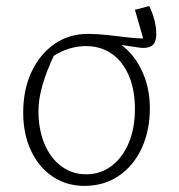

<svg xmlns="http://www.w3.org/2000/svg" viewBox="-20 -601 588 629"><path d="M257 8Q198 8 152.5 -22.5Q107 -53 81.5 -107.5Q56 -162 56 -232Q56 -308 83.5 -366Q111 -424 158.5 -457Q206 -490 268 -490Q300 -490 334 -486Q368 -482 398.5 -478.5Q429 -475 449 -475L422 -569L469 -581Q492 -533 492 -489Q492 -466 482 -455Q472 -444 449 -444Q445 -444 440 -444.5Q435 -445 430 -446L355 -457L364 -463Q414 -432 442.5 -374Q471 -316 471 -247Q471 -173 444 -115Q417 -57 368.5 -24.5Q320 8 257 8ZM262 -30Q309 -30 345 -57Q381 -84 401.5 -132Q422 -180 422 -244Q422 -307 402 -353.5Q382 -400 346 -425Q310 -450 261 -450Q207 -450 156 -418Q132 -367 119 -321.5Q106 -276 106 -238Q106 -176 126 -129Q146 -82 181.5 -56Q217 -30 262 -30Z"/></svg>

Font: Piazzolla Thin Thin
Style: Regular
Weight: 250
Version: Version 2.005